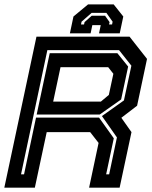

<svg xmlns="http://www.w3.org/2000/svg" viewBox="-32 -870 706 890"><path d="M-12 0 137 -700H568.5L649.5 -597L603.5 -380L530.5 -324L577.5 -257.5L522.5 0H381L425 -207.5L386 -257.5H184.5L129.5 0ZM65.5 -62H79.5L135 -325H427L495.5 -229L460 -62H474L510 -233L440.5 -332L542.5 -404.5L577 -565.5L520 -637.5H187.5ZM214.5 -399H435.5L472.5 -430L493.5 -528L469.5 -558.5H248.5ZM138 -339 198.5 -623.5H512L562 -561.5L529.5 -409L430 -339ZM495 -849.5 539.5 -793.5 523 -715.5H427L435 -753.5H396L388 -715.5H292L308.5 -793.5L376 -849.5ZM461 -810.5H393L346 -769.5L343.5 -756.5H357.5L360 -767.5L393 -797H455L476 -767.5L473.5 -756.5H487.5L490 -769.5Z"/></svg>

Font: Tourney
Style: Bold Italic
Weight: 700
Italic angle: -12°
Version: Version 1.015